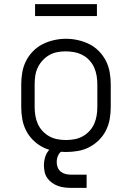

<svg xmlns="http://www.w3.org/2000/svg" viewBox="-20 -729 640 931"><path d="M300 8Q271 8 242 3Q213 -2 187 -15.5Q161 -29 140 -50Q119 -71 106 -97Q93 -123 88 -152Q83 -181 83 -210V-320Q83 -349 88 -378Q93 -407 106 -433Q119 -459 140 -480.5Q161 -502 187 -515Q213 -528 242 -534.5Q271 -541 300 -541Q329 -541 358 -534.5Q387 -528 413 -515Q439 -502 460 -480.5Q481 -459 494 -433Q507 -407 512 -378Q517 -349 517 -320V-210Q517 -181 512 -152Q507 -123 494 -97Q481 -71 460 -50Q439 -29 413 -15.5Q387 -2 358 3Q329 8 300 8ZM300 -50Q321 -50 342 -54Q363 -58 381 -68Q399 -78 413.5 -93.5Q428 -109 436.5 -128Q445 -147 448.5 -168Q452 -189 452 -210V-320Q452 -341 448.5 -362Q445 -383 436.5 -402Q428 -421 413 -437Q398 -453 379.5 -462.5Q361 -472 340 -476Q319 -480 298 -480Q277 -480 256.5 -476Q236 -472 218 -461.5Q200 -451 186 -435.5Q172 -420 163 -401Q154 -382 151 -361.5Q148 -341 148 -320V-210Q148 -189 151.5 -168Q155 -147 163.5 -128Q172 -109 186.5 -93.5Q201 -78 219 -68Q237 -58 258 -54Q279 -50 300 -50ZM325 182Q309 182 292.5 180Q276 178 261 172.5Q246 167 232.5 157.5Q219 148 209.5 134.5Q200 121 196.5 105Q193 89 193 73Q193 52 199.5 31Q206 10 221.5 -5Q237 -20 258 -26.5Q279 -33 300 -33V0Q290 0 280.5 4.5Q271 9 265.5 18Q260 27 257.5 37Q255 47 255 57Q255 71 260 83.5Q265 96 275.5 104Q286 112 299 115Q312 118 325 118H400V182ZM150 -651V-709H450V-651Z"/></svg>

Font: Iosevka Curly Light Extended
Style: Regular
Weight: 300
Width: 7
Monospace: yes
Designer: Belleve Invis
Foundry: Belleve Invis
Version: Version 11.1.0; ttfautohint (v1.8.3)